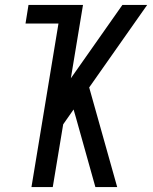

<svg xmlns="http://www.w3.org/2000/svg" viewBox="-20 -755 616 775"><path d="M107 0H193L235 -253L277 -313L286 -282L365 0H453L340 -402L574 -735H474L266 -439L315 -735H95L83 -660H216Z"/></svg>

Font: Iosevka Sparkle
Style: Italic
Weight: 400
Italic angle: -9°
Designer: Belleve Invis
Foundry: Belleve Invis
Version: Version 4.5.0; ttfautohint (v1.8.3)